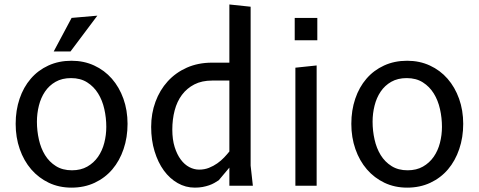

<svg xmlns="http://www.w3.org/2000/svg" viewBox="-20 -830 2140 858"><path d="M299.5 8.5Q244 8.5 198.2 -13.2Q152.5 -35 119.5 -73.2Q86.5 -111.5 68.2 -163.8Q50 -216 50 -276.5Q50 -337 67.5 -388.8Q85 -440.5 117.5 -478.2Q150 -516 196.2 -537.2Q242.5 -558.5 299.5 -558.5Q355 -558.5 401 -537.2Q447 -516 480 -478.2Q513 -440.5 531.5 -388.8Q550 -337 550 -276.5Q550 -216 532.2 -163.8Q514.5 -111.5 482 -73.2Q449.5 -35 403 -13.2Q356.5 8.5 299.5 8.5ZM455 -263Q455 -303.5 446.2 -342.5Q437.5 -381.5 418.5 -412.2Q399.5 -443 369.5 -462Q339.5 -481 297.5 -481Q257.5 -481 228.5 -464.5Q199.5 -448 181 -420.5Q162.5 -393 153.8 -358Q145 -323 145 -286Q145 -245.5 153.8 -206.5Q162.5 -167.5 181.2 -137Q200 -106.5 229.8 -87.8Q259.5 -69 301.5 -69Q341 -69 370 -85.5Q399 -102 418 -129.2Q437 -156.5 446 -191.5Q455 -226.5 455 -263ZM300 -750 415 -760 295 -600H220Z M928 -470Q882 -470 848.5 -452.8Q815 -435.5 793 -406Q771 -376.5 760.5 -336.5Q750 -296.5 750 -251Q750 -206.5 760.5 -173Q771 -139.5 787.8 -117Q804.5 -94.5 826 -83.2Q847.5 -72 870 -72Q893.5 -72 913.8 -80Q934 -88 951 -100Q968 -112 981.5 -126.2Q995 -140.5 1005 -153V-470ZM1005 0V-81L957.5 -24.5Q948.5 -18.5 938 -12.5Q927.5 -6.5 914.5 -2Q901.5 2.5 885.8 5.5Q870 8.5 850.5 8.5Q809.5 8.5 774 -11.8Q738.5 -32 712.2 -68Q686 -104 670.8 -153.8Q655.5 -203.5 655.5 -263Q655.5 -323 674.8 -375.2Q694 -427.5 729.5 -466.5Q765 -505.5 815.2 -527.8Q865.5 -550 927.5 -550H1005V-810L1100 -800V-90L1110 0Z M1395 0H1300V-527.5L1395 -537.5ZM1297 -750H1398V-650H1297Z M1799.5 8.5Q1744 8.5 1698.2 -13.2Q1652.5 -35 1619.5 -73.2Q1586.5 -111.5 1568.2 -163.8Q1550 -216 1550 -276.5Q1550 -337 1567.5 -388.8Q1585 -440.5 1617.5 -478.2Q1650 -516 1696.2 -537.2Q1742.5 -558.5 1799.5 -558.5Q1855 -558.5 1901 -537.2Q1947 -516 1980 -478.2Q2013 -440.5 2031.5 -388.8Q2050 -337 2050 -276.5Q2050 -216 2032.2 -163.8Q2014.5 -111.5 1982 -73.2Q1949.5 -35 1903 -13.2Q1856.5 8.5 1799.5 8.5ZM1955 -263Q1955 -303.5 1946.2 -342.5Q1937.5 -381.5 1918.5 -412.2Q1899.5 -443 1869.5 -462Q1839.5 -481 1797.5 -481Q1757.5 -481 1728.5 -464.5Q1699.5 -448 1681 -420.5Q1662.5 -393 1653.8 -358Q1645 -323 1645 -286Q1645 -245.5 1653.8 -206.5Q1662.5 -167.5 1681.2 -137Q1700 -106.5 1729.8 -87.8Q1759.5 -69 1801.5 -69Q1841 -69 1870 -85.5Q1899 -102 1918 -129.2Q1937 -156.5 1946 -191.5Q1955 -226.5 1955 -263Z"/></svg>

Font: B612
Style: Regular
Weight: 400
Designer: Nicolas Chauveau, Thomas Paillot, Jonathan Favre-Lamarine, Jean-Luc Vinot
Foundry: AIRBUS
Version: Version 1.008